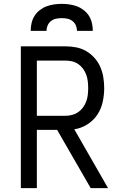

<svg xmlns="http://www.w3.org/2000/svg" viewBox="-20 -975 640 995"><path d="M88 0V-735H319Q347 -735 375 -729.5Q403 -724 427 -710Q451 -696 470 -674.5Q489 -653 500 -627.5Q511 -602 515.5 -574Q520 -546 520 -518Q520 -482 512 -446Q504 -410 484 -380Q464 -350 432 -330Q400 -310 365 -305L540 0H450L276 -302H171V0ZM319 -375Q337 -375 354 -379.5Q371 -384 385.5 -394Q400 -404 410.5 -418.5Q421 -433 427 -449.5Q433 -466 435 -483.5Q437 -501 437 -518Q437 -536 435 -553.5Q433 -571 427 -587.5Q421 -604 410.5 -618.5Q400 -633 385.5 -643Q371 -653 354 -657Q337 -661 319 -661H171V-375ZM139 -815Q139 -835 143.5 -855Q148 -875 158.5 -892Q169 -909 185.5 -922Q202 -935 220.5 -942Q239 -949 259.5 -952Q280 -955 300 -955Q320 -955 340.5 -952Q361 -949 379.5 -942Q398 -935 414.5 -922Q431 -909 441.5 -892Q452 -875 456.5 -855Q461 -835 461 -815H379Q379 -830 373 -843.5Q367 -857 355.5 -866Q344 -875 329.5 -878Q315 -881 300 -881Q285 -881 270.5 -878Q256 -875 244.5 -866Q233 -857 227 -843.5Q221 -830 221 -815Z"/></svg>

Font: Iosevka Custom Extended
Style: Regular
Weight: 400
Width: 7
Monospace: yes
Designer: Belleve Invis
Foundry: Belleve Invis
Version: Version 11.2.4; ttfautohint (v1.8.4)